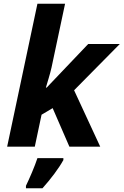

<svg xmlns="http://www.w3.org/2000/svg" viewBox="-20 -780 657 1021"><path d="M18 0H165L201 -170L260 -205L349 0H513L374 -300L617 -546H449L228 -314H224C230 -336 247 -388 254 -421L326 -760H179ZM118 208V221H206C250 172 293 115 317 71V61H179C165 104 137 169 118 208Z"/></svg>

Font: Noto Sans
Style: Bold Italic
Weight: 700
Italic angle: -12°
Designer: Monotype Design Team
Foundry: Monotype Imaging Inc.
Version: Version 2.013